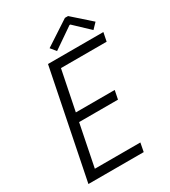

<svg xmlns="http://www.w3.org/2000/svg" viewBox="-216 -1008 986 1113"><g transform="rotate(-30 277.5 -451.0)"><path d="M184.1 -719.7H554.7L543 -661.6H237.3L183.6 -396H443.8L432.1 -337.9H171.9L115.7 -58.1H420.4L409.2 0H39.1ZM237.8 -794.4 402.8 -902.3H423.8L545.4 -794.4L510.7 -758.3L410.6 -853H404.8L267.1 -758.3Z"/></g></svg>

Font: Reddit Sans Chocolate Light
Style: Italic
Weight: 300
Italic angle: -11.25°
Designer: Stephen Hutchings
Version: Version 1.013